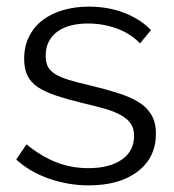

<svg xmlns="http://www.w3.org/2000/svg" viewBox="-20 -550 527 580"><path d="M248 10Q187 10 129 -10Q71 -30 29 -68L60 -114Q104 -78 149.5 -60Q195 -42 247 -42Q310 -42 347.5 -67.5Q385 -93 385 -140Q385 -162 375 -176.5Q365 -191 345.5 -202Q326 -213 296.5 -221.5Q267 -230 228 -239Q183 -250 150 -261Q117 -272 95.5 -286Q74 -300 63.5 -320.5Q53 -341 53 -372Q53 -411 68.5 -441Q84 -471 110.5 -490.5Q137 -510 172.5 -520Q208 -530 248 -530Q308 -530 357 -510.5Q406 -491 436 -459L403 -419Q374 -449 332.5 -464Q291 -479 246 -479Q219 -479 196 -473.5Q173 -468 155.5 -456Q138 -444 128 -425.5Q118 -407 118 -382Q118 -361 125 -348Q132 -335 148 -325.5Q164 -316 188.5 -308.5Q213 -301 248 -293Q298 -281 336 -269Q374 -257 399.5 -241Q425 -225 438 -202Q451 -179 451 -146Q451 -74 396 -32Q341 10 248 10Z"/></svg>

Font: Oxford Sans
Style: Regular
Weight: 400
Designer: Matt McInerney, Pablo Impallari, Rodrigo Fuenzalida
Foundry: Matt McInerney, Pablo Impallari, Rodrigo Fuenzalida
Version: Version 3.000g; ttfautohint (v1.5) -l 8 -r 28 -G 28 -x 14 -D